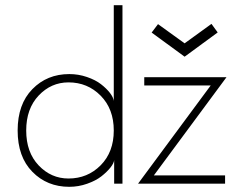

<svg xmlns="http://www.w3.org/2000/svg" viewBox="-20 -708 932 740"><path d="M452 0H420V-91Q419 -79 405.5 -62Q392 -45 370.5 -28.2Q349 -11.5 315.8 0.2Q282.5 12 247 12Q161.5 12 104.8 -45.8Q48 -103.5 48 -205Q48 -306.5 104.8 -364.5Q161.5 -422.5 247 -422.5Q282.5 -422.5 315.2 -411.2Q348 -400 369.2 -383.5Q390.5 -367 403.8 -349.8Q417 -332.5 418.5 -319V-688H452ZM564.5 -582.5 589 -615 691.5 -541 795 -616 819 -583 691.5 -489.5ZM536 -410.5H853L573 -32H847.5V0H512L792 -378.5H536ZM244 -20Q317.5 -20 368 -71Q418.5 -122 418.5 -205Q418.5 -288 368 -339.2Q317.5 -390.5 244 -390.5Q177 -390.5 129 -339.8Q81 -289 81 -205Q81 -121 129 -70.5Q177 -20 244 -20Z"/></svg>

Font: League Spartan ExtraLight
Style: Regular
Weight: 200
Foundry: The League of Moveable Type
Version: Version 2.002